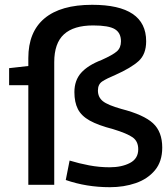

<svg xmlns="http://www.w3.org/2000/svg" viewBox="-20 -770 700 800"><path d="M98 0V-415H18V-486L98 -495V-528Q98 -637 165.5 -693.5Q233 -750 364 -750Q589 -750 589 -598Q589 -544 557.5 -515.5Q526 -487 461 -458Q425 -443 406.5 -431Q388 -419 388 -393Q388 -365 408.5 -348.5Q429 -332 486 -316Q579 -292 617.5 -256.5Q656 -221 656 -155Q656 -97 625.5 -60.5Q595 -24 545.5 -7Q496 10 438 10Q340 10 254 -20L270 -101Q309 -89 351.5 -81Q394 -73 437 -73Q487 -73 521.5 -91Q556 -109 556 -148Q556 -181 533 -197.5Q510 -214 451 -232Q389 -248 354 -267.5Q319 -287 304.5 -315.5Q290 -344 290 -386Q290 -435 318 -466.5Q346 -498 403 -520Q450 -541 467 -556Q484 -571 484 -598Q484 -633 458.5 -648.5Q433 -664 368 -664Q287 -664 246.5 -627Q206 -590 206 -511V0Z"/></svg>

Font: Georama Medium
Style: Regular
Weight: 500
Designer: Jean-Baptiste Levee
Foundry: Production Type
Version: Version 1.000